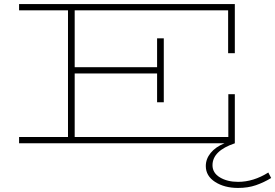

<svg xmlns="http://www.w3.org/2000/svg" viewBox="-20 -706 1356 946"><path d="M1316 171Q1280 193 1241 206.5Q1202 220 1153 220Q1086 220 1040 190.5Q994 161 994 112Q994 77 1018 47.5Q1042 18 1086 0H74V-31H315V-655H74V-686H1137V-444H1104V-655H348V-375H754V-517H787V-202H754V-344H348V-31H1105V-242H1137V0Q1027 37 1027 108Q1027 146 1063.5 168Q1100 190 1153 190Q1229 190 1302 144Z"/></svg>

Font: BioRhyme Expanded ExtraLight
Style: Regular
Weight: 275
Width: 7
Designer: Aoife Mooney
Foundry: Aoife Mooney Type
Version: Version 1.000